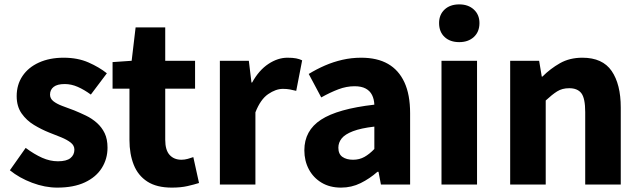

<svg xmlns="http://www.w3.org/2000/svg" viewBox="-20 -841 2918 875"><path d="M241 14Q185 14 126.5 -8Q68 -30 25 -65L97 -167Q136 -138 172 -122Q208 -106 244 -106Q283 -106 301 -120.5Q319 -135 319 -159Q319 -178 302.5 -191Q286 -204 259.5 -215Q233 -226 204 -237Q169 -251 135 -271.5Q101 -292 78.5 -324Q56 -356 56 -403Q56 -455 82.5 -494.5Q109 -534 157.5 -556Q206 -578 270 -578Q334 -578 383 -556.5Q432 -535 467 -507L394 -410Q364 -432 334.5 -445Q305 -458 275 -458Q241 -458 224.5 -445Q208 -432 208 -410Q208 -392 223 -380Q238 -368 263 -358.5Q288 -349 318 -338Q345 -327 372 -314Q399 -301 421.5 -281Q444 -261 457 -234Q470 -207 470 -168Q470 -117 444 -75.5Q418 -34 367 -10Q316 14 241 14Z M763 14Q694 14 651.5 -13.5Q609 -41 589.5 -90Q570 -139 570 -203V-437H493V-558L580 -564L598 -716H733V-564H869V-437H733V-204Q733 -157 753 -135Q773 -113 807 -113Q821 -113 835.5 -117Q850 -121 861 -125L887 -7Q865 0 834.5 7Q804 14 763 14Z M982 0V-564H1114L1126 -465H1129Q1160 -521 1203 -549.5Q1246 -578 1290 -578Q1314 -578 1329.5 -575Q1345 -572 1357 -566L1330 -427Q1314 -431 1300.5 -433.5Q1287 -436 1269 -436Q1237 -436 1202 -412Q1167 -388 1144 -329V0Z M1534 14Q1483 14 1445.5 -8.5Q1408 -31 1387.5 -69.5Q1367 -108 1367 -156Q1367 -246 1443 -295.5Q1519 -345 1686 -364Q1685 -389 1675.5 -408Q1666 -427 1646.5 -437.5Q1627 -448 1596 -448Q1559 -448 1522 -434Q1485 -420 1444 -397L1387 -504Q1423 -526 1461 -542.5Q1499 -559 1540.5 -568.5Q1582 -578 1626 -578Q1699 -578 1748 -550Q1797 -522 1823 -466Q1849 -410 1849 -325V0H1716L1705 -58H1700Q1665 -27 1623.5 -6.5Q1582 14 1534 14ZM1589 -113Q1618 -113 1641 -126Q1664 -139 1686 -162V-264Q1625 -257 1588.5 -243Q1552 -229 1537 -210Q1522 -191 1522 -168Q1522 -139 1540.5 -126Q1559 -113 1589 -113Z M1992 0V-564H2154V0ZM2073 -649Q2031 -649 2006 -672.5Q1981 -696 1981 -736Q1981 -774 2006 -797.5Q2031 -821 2073 -821Q2114 -821 2139.5 -797.5Q2165 -774 2165 -736Q2165 -696 2139.5 -672.5Q2114 -649 2073 -649Z M2305 0V-564H2437L2449 -492H2452Q2488 -528 2532 -553Q2576 -578 2634 -578Q2726 -578 2767.5 -517.5Q2809 -457 2809 -351V0H2647V-330Q2647 -393 2629.5 -416Q2612 -439 2574 -439Q2542 -439 2519 -424.5Q2496 -410 2467 -383V0Z"/></svg>

Font: Noto Sans TC ExtraBold
Style: Regular
Weight: 800
Designer: Ryoko NISHIZUKA  (kana, bopomofo & ideographs); Paul D. Hunt (Latin, Greek & Cyrillic); Sandoll Communications , Soo-you
Foundry: Adobe
Version: Version 2.004-H2;hotconv 1.0.118;makeotfexe 2.5.65603